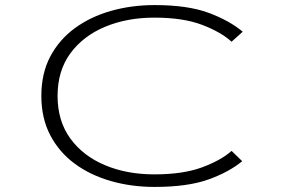

<svg xmlns="http://www.w3.org/2000/svg" viewBox="-20 -726 1140 757"><path d="M589 11Q498.5 11 417.8 -12Q337 -35 275.2 -80.2Q213.5 -125.5 178.2 -192.8Q143 -260 143 -348Q143 -436.5 178.2 -503.2Q213.5 -570 275.5 -615.2Q337.5 -660.5 418.2 -683.2Q499 -706 589.5 -706Q720 -706 802.2 -675.5Q884.5 -645 937 -601L893 -561.5Q851.5 -599.5 776.8 -628Q702 -656.5 589 -656.5Q481 -656.5 394.5 -620.5Q308 -584.5 257.5 -515.8Q207 -447 207 -348Q207 -249 257.2 -180Q307.5 -111 393.8 -74.8Q480 -38.5 588.5 -38.5Q701.5 -38.5 776.5 -66.2Q851.5 -94 893 -131L935 -90.5Q883 -47.5 801.2 -18.2Q719.5 11 589 11Z"/></svg>

Font: Trispace Expanded ExtraLight
Style: Regular
Weight: 200
Width: 7
Designer: Tyler Finck
Foundry: Etcetera Type Company
Version: Version 1.210; ttfautohint (v1.8.3)